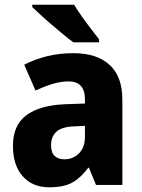

<svg xmlns="http://www.w3.org/2000/svg" viewBox="-20 -786 604 816"><path d="M292 -560Q391 -560 445.5 -510.5Q500 -461 500 -363V0H388L358 -73H355Q323 -30 287 -10Q251 10 189 10Q118 10 76.5 -37Q35 -84 35 -166Q35 -253 91 -295.5Q147 -338 255 -343L341 -346V-364Q341 -440 271 -440Q239 -440 204 -429.5Q169 -419 131 -401L83 -511Q127 -534 179.5 -547Q232 -560 292 -560ZM296 -249Q242 -247 219.5 -226Q197 -205 197 -169Q197 -137 212.5 -123Q228 -109 254 -109Q291 -109 316 -134.5Q341 -160 341 -204V-251ZM295 -766Q308 -744 327.5 -716.5Q347 -689 367 -663Q387 -637 401 -619V-606H292Q275 -618 251 -638Q227 -658 201 -680Q175 -702 153 -722.5Q131 -743 117 -756V-766Z"/></svg>

Font: Noto Sans Gujarati SemiCondensed ExtraBold
Style: Regular
Weight: 800
Width: 4
Designer: Jelle Bosma - Monotype Design Team, Universal Thirst
Foundry: Monotype Imaging Inc.
Version: Version 2.106; ttfautohint (v1.8.4.7-5d5b)